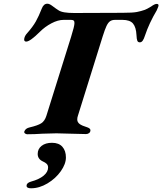

<svg xmlns="http://www.w3.org/2000/svg" viewBox="-20 -720 874 1034"><path d="M111 -12Q117 -29 140 -34Q183 -44 202 -56Q221 -68 230 -97L363 -522Q381 -579 381 -596Q381 -606 376.5 -609.5Q372 -613 362 -613H323Q292 -613 257 -594.5Q222 -576 195 -549Q142 -496 121 -496Q107 -496 111 -514Q114 -528 126 -541Q157 -576 173 -604.5Q189 -633 205 -674Q215 -700 235 -700Q246 -700 260.5 -689Q275 -678 281 -674Q283 -673 294.5 -665Q306 -657 327 -653.5Q348 -650 380 -650L639 -651Q695 -651 717.5 -655.5Q740 -660 760 -667Q771 -671 794 -685Q813 -699 824 -699Q831 -699 833 -695Q835 -691 832 -683Q825 -666 824 -664Q783 -595 761 -529Q755 -510 748.5 -501Q742 -492 733 -492Q723 -492 719.5 -500.5Q716 -509 715 -531Q713 -573 696.5 -593Q680 -613 639 -613H600Q583 -613 572.5 -605.5Q562 -598 553.5 -580Q545 -562 533 -524L400 -98Q396 -87 396 -77Q396 -62 408.5 -52.5Q421 -43 451 -34Q467 -28 467 -19Q467 -9 460 -3.5Q453 2 443 2Q421 2 361 0L284 -2Q265 -2 209 0Q166 3 127 3Q120 3 114.5 -1.5Q109 -6 111 -12ZM123 280Q123 265 147 258Q191 246 215 226Q239 206 239 182Q239 170 231.5 162.5Q224 155 210 149Q183 136 183 109Q183 82 204 65.5Q225 49 260 49Q297 49 316 70.5Q335 92 335 128Q335 163 307.5 202Q280 241 236 267.5Q192 294 147 294Q123 294 123 280Z"/></svg>

Font: EB Garamond ExtraBold
Style: Italic
Weight: 800
Italic angle: -17.2°
Designer: Georg Duffner and Octavio Pardo
Foundry: Georg Duffner
Version: Version 1.000